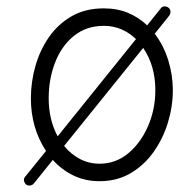

<svg xmlns="http://www.w3.org/2000/svg" viewBox="-20 -542 599 595"><path d="M62.5 30.8Q56.6 26.9 54.7 19.5Q52.7 12.2 57.1 6.8L122.6 -74.2Q75.7 -145.5 75.7 -237.3Q75.7 -287.6 89.6 -336.9Q103.5 -386.2 131.6 -426.8Q159.7 -467.3 202.1 -491.7Q244.6 -516.1 301.8 -516.1Q343.3 -516.1 377 -502Q410.6 -487.8 436 -463.4L479.5 -517.6Q484.4 -522.9 491.7 -522.2Q499 -521.5 503.9 -516.6Q508.8 -511.7 508.3 -504.6Q507.8 -497.6 503.4 -492.2L459.5 -437.5Q487.3 -400.9 501.5 -355Q515.6 -309.1 515.6 -262.7Q515.6 -212.4 500.5 -162.6Q485.4 -112.8 456.3 -71.5Q427.2 -30.3 385 -5.4Q342.8 19.5 288.6 19.5Q243.7 19.5 207.3 1.7Q170.9 -16.1 143.6 -46.4L85.9 25.4Q82 30.8 75.2 32.5Q68.4 34.2 62.5 30.8ZM301.8 -461.9Q247.6 -461.9 209.2 -430.9Q170.9 -399.9 150.9 -348.6Q130.9 -297.4 130.9 -237.3Q130.9 -171.4 158.7 -119.6L401.4 -420.9Q381.8 -439.9 356.7 -450.9Q331.5 -461.9 301.8 -461.9ZM461.4 -262.7Q461.4 -337.9 423.8 -393.6L178.7 -89.8Q199.7 -64 227.8 -49.3Q255.9 -34.7 288.6 -34.7Q338.9 -34.7 377.7 -67.1Q416.5 -99.6 439 -151.6Q461.4 -203.6 461.4 -262.7Z"/></svg>

Font: Mikhak-DS1-FD Light
Style: Regular
Weight: 300
Designer: Amin Abedi
Version: Version 3.2